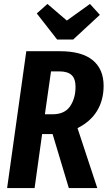

<svg xmlns="http://www.w3.org/2000/svg" viewBox="-20 -951 547 971"><path d="M372 -303 472 0H328L246 -273H193L155 0H16L113 -692H283Q394 -692 449 -646.5Q504 -601 504 -517Q504 -445 471 -390.5Q438 -336 372 -303ZM207 -373H245Q307 -373 334.5 -413.5Q362 -454 362 -512Q362 -553 342 -571.5Q322 -590 280 -590H238ZM485 -876 350 -751H269L166 -883L220 -931L318 -847L435 -931Z"/></svg>

Font: Fira Sans Compressed SemiBold
Style: Italic
Weight: 600
Width: 1
Italic angle: -8°
Designer: bBox Type GmbH & Carrois Corporate GbR & Edenspiekermann AG
Foundry: bBox Type GmbH & Carrois Corporate GbR & Edenspiekermann AG
Version: Version 4.301